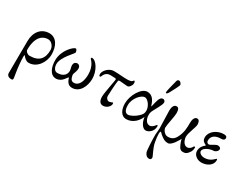

<svg xmlns="http://www.w3.org/2000/svg" viewBox="-89 -1345 2922 2277"><g transform="rotate(30 1372.0 -206.0)"><path d="M353 -246C353 -132 302 -64 171 -64C143 -64 112 -90 112 -112C112 -302 201 -345 265 -345C314 -345 353 -295 353 -246ZM113 -22C113 -39 117 -45 123 -37C142 -12 168 14 203 14C313 14 391 -98 391 -208C391 -312 347 -414 243 -414C132 -414 63 -325 63 -204C63 -129 60 209 60 234C60 269 88 285 118 285C137 285 143 283 143 263C143 245 125 164 118 78C115 43 113 7 113 -22Z M730 -108C728 -115 726 -131 728 -137C739 -166 750 -196 750 -221C750 -254 729 -270 711 -270C679 -270 663 -247 663 -219C663 -198 675 -169 675 -147C675 -92 634 -52 557 -52C515 -52 496 -100 496 -140C496 -236 626 -355 626 -370C626 -386 618 -414 603 -414C575 -414 461 -311 461 -170C461 -86 491 14 576 14C661 14 689 -74 703 -74C712 -74 716 14 796 14C900 14 953 -96 953 -200C953 -302 889 -414 825 -414C820 -414 816 -406 816 -399C816 -394 886 -347 886 -220C886 -142 862 -49 784 -49C744 -49 735 -87 730 -108Z M1393 -430C1383 -430 1395 -400 1310 -400C1244 -400 1209 -408 1128 -408C1063 -408 1003 -341 1003 -296C1003 -277 1008 -268 1016 -268C1024 -268 1028 -274 1030 -279C1047 -331 1087 -345 1114 -345C1114 -345 1166 -344 1181 -343C1191 -342 1197 -339 1197 -327C1197 -313 1158 -126 1158 -76C1158 -9 1186 14 1220 14C1270 14 1312 -28 1312 -62C1312 -73 1311 -78 1302 -78C1299 -78 1276 -64 1255 -64C1241 -64 1213 -82 1213 -119C1213 -130 1220 -284 1228 -329C1230 -338 1238 -341 1248 -341C1262 -341 1329 -332 1356 -332C1380 -332 1408 -370 1408 -399C1408 -422 1403 -430 1393 -430Z M1822 -512C1843 -548 1893 -646 1893 -656C1893 -672 1874 -697 1855 -697C1847 -697 1833 -691 1830 -679C1820 -643 1789 -521 1789 -503C1789 -494 1789 -490 1798 -490C1806 -490 1816 -502 1822 -512ZM1697 -193C1697 -156 1688 -140 1654 -107C1620 -74 1561 -42 1531 -42C1498 -42 1473 -68 1473 -141C1473 -238 1556 -323 1603 -323C1643 -323 1697 -254 1697 -193ZM1715 -119C1721 -55 1759 15 1805 15C1844 15 1903 -25 1903 -96C1903 -105 1901 -111 1892 -111C1890 -111 1856 -58 1819 -58C1769 -58 1745 -112 1745 -162C1745 -183 1747 -198 1754 -213C1778 -266 1831 -345 1831 -381C1831 -394 1822 -414 1798 -414C1753 -414 1743 -343 1727 -279C1726 -275 1723 -265 1722 -265C1720 -265 1718 -273 1716 -279C1698 -337 1667 -394 1597 -394C1514 -394 1433 -252 1433 -142C1433 -51 1471 14 1538 14C1632 14 1693 -62 1715 -119Z M2331 -58C2281 -58 2257 -125 2257 -162C2257 -215 2305 -315 2305 -352C2305 -374 2300 -415 2266 -415C2232 -415 2217 -371 2217 -332C2217 -255 2216 -196 2179 -122C2155 -74 2123 -52 2070 -52C2023 -52 1991 -106 1991 -132C1991 -172 2022 -301 2022 -343C2022 -391 2012 -418 1983 -418C1944 -418 1931 -374 1931 -332C1931 -288 1938 -125 1938 -92C1938 -60 1931 -17 1931 0C1931 75 1937 210 1946 234C1958 265 1977 285 2009 285C2028 285 2037 274 2037 254C2037 236 1985 156 1972 78C1966 43 1960 1 1960 -28C1960 -49 1963 -62 1970 -62C1977 -62 1988 -46 1998 -38C2038 -6 2062 13 2110 13C2160 13 2219 -98 2226 -114C2228 -93 2245 -54 2247 -48C2267 0 2284 15 2317 15C2349 15 2370 7 2400 -41C2405 -48 2415 -73 2415 -96V-102C2415 -110 2400 -115 2396 -106C2383 -80 2362 -58 2331 -58Z M2714 -99C2714 -112 2712 -116 2704 -116C2698 -116 2658 -52 2571 -52C2525 -52 2495 -79 2495 -100C2495 -151 2585 -180 2625 -180C2648 -180 2680 -204 2680 -232C2680 -248 2663 -261 2638 -261C2610 -261 2557 -216 2537 -216C2520 -216 2505 -230 2505 -252C2505 -315 2554 -348 2631 -348C2661 -348 2678 -359 2678 -381C2678 -403 2661 -412 2634 -412C2540 -412 2455 -346 2455 -268C2455 -220 2478 -208 2505 -195C2515 -190 2512 -184 2503 -177C2493 -170 2455 -137 2455 -81C2455 -26 2509 14 2566 14C2645 14 2714 -32 2714 -99Z"/></g></svg>

Font: EB Garamond SC 08
Style: Regular
Weight: 400
Version: Version 0.016